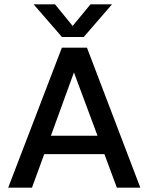

<svg xmlns="http://www.w3.org/2000/svg" viewBox="-20 -872 690 892"><path d="M369 -700H268L136 -852H235.5L317.5 -751.5L400.5 -852H500.5ZM632 0H523L465 -156H185.5L128.5 0H18L267.5 -650.5H384ZM323.5 -535.5 216.5 -241.5H433Z"/></svg>

Font: Overused Grotesk Medium
Style: Regular
Weight: 525
Version: Version 0.004